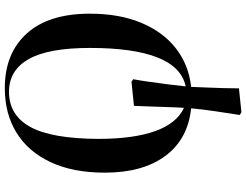

<svg xmlns="http://www.w3.org/2000/svg" viewBox="-130 -654 1000 779"><g transform="rotate(-90 369.5 -265.0)"><path d="M303 215 292 208Q299 163 307 110Q315 57 319 11Q194 -2 126 -93.5Q58 -185 58 -339Q58 -468 100.5 -559Q143 -650 220 -697.5Q297 -745 401 -745Q542 -745 622.5 -656Q703 -567 703 -400Q703 -280 666 -191.5Q629 -103 562.5 -51Q496 1 406 11Q405 37 403.5 72Q402 107 401 142.5Q400 178 400 205ZM408 -11Q487 -28 525.5 -126Q564 -224 564 -399Q564 -569 518.5 -648.5Q473 -728 386 -728Q291 -728 243.5 -641.5Q196 -555 195 -366Q195 -223 226.5 -135Q258 -47 321 -18Q323 -47 324 -83Q325 -119 326.5 -155.5Q328 -192 329 -221L427 -231L437 -224Q432 -197 426.5 -158.5Q421 -120 416 -80.5Q411 -41 408 -11Z"/></g></svg>

Font: Literata 72pt SemiBold
Style: Italic
Weight: 600
Italic angle: -2°
Designer: Latin by Veronika Burian and Jose Scaglione. Greek by Irene Vlachou. Cyrillic by Vera Evstafieva
Foundry: TypeTogether
Version: Version 3.002